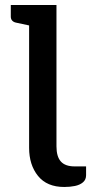

<svg xmlns="http://www.w3.org/2000/svg" viewBox="-20 -739 379 765"><path d="M236 6Q167 6 131.5 -38Q96 -82 96 -150V-719H205V-156Q205 -115 222.5 -95.5Q240 -76 277 -76H323V-41Q323 -23 310.5 -12.5Q298 -2 278.5 2Q259 6 236 6ZM124 -719 113 -634 43 -649Q34 -651 28.5 -657Q23 -663 23 -673V-719Z"/></svg>

Font: Aleo Medium
Style: Regular
Weight: 500
Designer: Alessio Laiso
Foundry: Alessio Laiso
Version: Version 2.001;gftools[0.9.29]